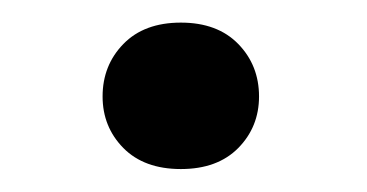

<svg xmlns="http://www.w3.org/2000/svg" viewBox="-20 -433 323 169"><path d="M70.3 -348.1Q70.3 -375.5 88.6 -394.3Q106.9 -413.1 139.2 -413.1Q171.4 -413.1 189.7 -394.3Q208 -375.5 208 -348.1Q208 -321.3 189.7 -302.7Q171.4 -284.2 139.2 -284.2Q106.9 -284.2 88.6 -302.7Q70.3 -321.3 70.3 -348.1Z"/></svg>

Font: Vazirmatn RD Medium
Style: Regular
Weight: 500
Designer: Saber Rastikerdar
Foundry: Saber Rastikerdar
Version: Version 33.003